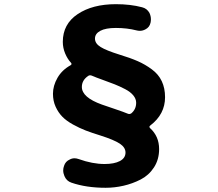

<svg xmlns="http://www.w3.org/2000/svg" viewBox="-20 -808 1040 915"><path d="M657.2 -773.4Q680.7 -767.6 692.4 -746.1Q699.2 -731.4 699.2 -715.8Q699.2 -708 697.3 -699.2Q692.4 -677.7 672.9 -668Q660.2 -661.1 646.5 -661.1Q638.7 -661.1 630.9 -663.1Q585.9 -674.8 532.2 -674.8Q483.4 -674.8 458 -661.1Q432.6 -647.5 432.6 -624Q432.6 -600.6 459.5 -584Q486.3 -567.4 548.8 -547.9Q600.6 -532.2 636.2 -516.6Q671.9 -501 703.6 -477.5Q735.4 -454.1 751 -420.9Q766.6 -387.7 766.6 -344.7Q766.6 -263.7 696.3 -210Q688.5 -204.1 695.3 -197.3Q738.3 -158.2 738.3 -97.7Q738.3 -47.9 713.9 -10.3Q689.5 27.3 650.4 47.4Q611.3 67.4 568.8 77.1Q526.4 86.9 483.4 86.9Q390.6 86.9 320.3 62.5Q296.9 54.7 287.1 31.2Q281.2 17.6 281.2 3.9Q281.2 -6.8 285.2 -17.6Q292 -39.1 312.5 -47.9Q323.2 -53.7 335 -53.7Q344.7 -53.7 355.5 -49.8Q420.9 -26.4 478.5 -26.4Q524.4 -26.4 551.3 -40.5Q578.1 -54.7 578.1 -81.1Q578.1 -105.5 550.8 -123.5Q523.4 -141.6 459 -162.1Q418 -174.8 388.7 -186Q359.4 -197.3 327.6 -214.8Q295.9 -232.4 276.9 -252Q257.8 -271.5 245.1 -299.3Q232.4 -327.1 232.4 -361.3Q232.4 -399.4 253.9 -437Q275.4 -474.6 316.4 -497.1Q324.2 -502 318.4 -508.8Q301.8 -526.4 290.5 -553.2Q279.3 -580.1 279.3 -608.4Q279.3 -693.4 350.1 -740.7Q420.9 -788.1 532.2 -788.1Q601.6 -788.1 657.2 -773.4ZM418 -447.3Q413.1 -449.2 409.2 -449.2Q404.3 -449.2 400.4 -446.3Q370.1 -425.8 370.1 -393.6Q370.1 -343.8 465.8 -309.6Q479.5 -304.7 525.9 -289.1Q572.3 -273.4 587.9 -266.6Q592.8 -264.6 595.7 -264.6Q600.6 -264.6 605.5 -267.6Q628.9 -287.1 628.9 -318.4Q628.9 -336.9 615.2 -353.5Q601.6 -370.1 576.2 -383.3Q550.8 -396.5 526.4 -406.2Q502 -416 468.8 -427.7Q435.5 -439.5 418 -447.3Z"/></svg>

Font: Gen Jyuu GothicX Heavy
Style: Bold
Weight: 900
Designer: [Source Han Sans]
Ryoko NISHIZUKA  (kana & ideographs); Paul D. Hunt (Latin, Greek & Cyrillic); Wenlong ZHANG  (bopomofo
Version: Version 1.002.20150607